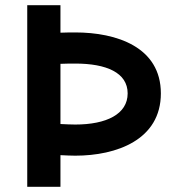

<svg xmlns="http://www.w3.org/2000/svg" viewBox="-20 -720 700 740"><path d="M85 -700V0H213V-122C235 -121 253 -120 270 -120C429 -120 600 -181 600 -360C600 -539 429 -595 270 -595C255 -595 236 -595 213 -594V-700ZM213 -242V-474C236 -475 255 -475 270 -475C390 -475 472 -440 472 -360C472 -280 390 -240 270 -240C253 -240 235 -241 213 -242Z"/></svg>

Font: KT Kiyosuna Sans Bold
Style: Regular
Weight: 700
Designer: [Zen Kaku Gothic] Yoshimichi Ohira
Version: Version 1.010;Glyphs 3.1.2 (3151)